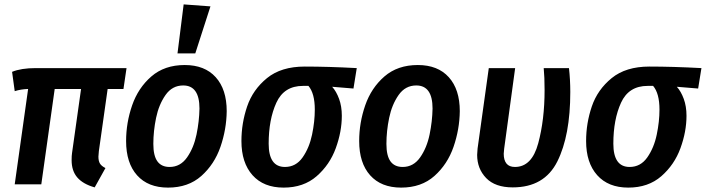

<svg xmlns="http://www.w3.org/2000/svg" viewBox="-20 -839 3213 874"><path d="M430 -151Q428 -133 428 -126Q428 -106 435 -94.5Q442 -83 460 -74L411 14Q358 -1 332 -31Q306 -61 306 -110Q306 -131 308 -143L349 -434H229L168 0H47L108 -434Q75 -433 47 -424L35 -512Q76 -529 143 -529H556L542 -434H470Z M554 -197Q554 -280 581.5 -359.5Q609 -439 669 -491Q729 -543 821 -543Q912 -543 962 -487.5Q1012 -432 1012 -333Q1011 -250 983.5 -170.5Q956 -91 896.5 -38Q837 15 745 15Q654 15 604 -41Q554 -97 554 -197ZM888 -345Q888 -450 814 -450Q764 -450 733.5 -406.5Q703 -363 690.5 -302.5Q678 -242 678 -184Q678 -130 696.5 -104.5Q715 -79 752 -79Q801 -79 831.5 -122.5Q862 -166 874.5 -226.5Q887 -287 888 -345ZM938 -810 869 -596H788L816 -819Z M1079 -197Q1079 -278 1105 -354.5Q1131 -431 1195.5 -483.5Q1260 -536 1367 -536Q1473 -536 1604 -529L1589 -436L1492 -444Q1511 -423 1523.5 -389Q1536 -355 1536 -312Q1536 -240 1508.5 -164.5Q1481 -89 1421.5 -37Q1362 15 1271 15Q1180 15 1129.5 -41.5Q1079 -98 1079 -197ZM1413 -340Q1413 -414 1384 -448H1359Q1273 -448 1238 -371.5Q1203 -295 1203 -185Q1203 -79 1277 -79Q1327 -79 1357.5 -122.5Q1388 -166 1400.5 -226Q1413 -286 1413 -340Z M1615 -197Q1615 -280 1642.5 -359.5Q1670 -439 1730 -491Q1790 -543 1882 -543Q1973 -543 2023 -487.5Q2073 -432 2073 -333Q2072 -250 2044.5 -170.5Q2017 -91 1957.5 -38Q1898 15 1806 15Q1715 15 1665 -41Q1615 -97 1615 -197ZM1949 -345Q1949 -450 1875 -450Q1825 -450 1794.5 -406.5Q1764 -363 1751.5 -302.5Q1739 -242 1739 -184Q1739 -130 1757.5 -104.5Q1776 -79 1813 -79Q1862 -79 1892.5 -122.5Q1923 -166 1935.5 -226.5Q1948 -287 1949 -345Z M2576 -420Q2576 -222 2517 -104Q2458 14 2314 14Q2234 14 2193 -28.5Q2152 -71 2152 -134Q2152 -143 2154 -163L2205 -529H2325L2275 -162Q2273 -146 2273 -139Q2273 -110 2285.5 -94.5Q2298 -79 2324 -79Q2401 -79 2430 -186.5Q2459 -294 2459 -429Q2459 -489 2455 -529H2570Q2576 -477 2576 -420Z M2648 -197Q2648 -278 2674 -354.5Q2700 -431 2764.5 -483.5Q2829 -536 2936 -536Q3042 -536 3173 -529L3158 -436L3061 -444Q3080 -423 3092.5 -389Q3105 -355 3105 -312Q3105 -240 3077.5 -164.5Q3050 -89 2990.5 -37Q2931 15 2840 15Q2749 15 2698.5 -41.5Q2648 -98 2648 -197ZM2982 -340Q2982 -414 2953 -448H2928Q2842 -448 2807 -371.5Q2772 -295 2772 -185Q2772 -79 2846 -79Q2896 -79 2926.5 -122.5Q2957 -166 2969.5 -226Q2982 -286 2982 -340Z"/></svg>

Font: Fira Sans Condensed Medium
Style: Italic
Weight: 500
Width: 3
Italic angle: -8°
Designer: bBox Type GmbH & Carrois Corporate GbR & Edenspiekermann AG
Foundry: bBox Type GmbH & Carrois Corporate GbR & Edenspiekermann AG
Version: Version 4.301